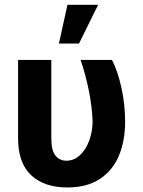

<svg xmlns="http://www.w3.org/2000/svg" viewBox="-20 -784 606 813"><path d="M197.3 -530.3V-196.3Q197.3 -147 214.8 -125.2Q232.4 -103.5 260.7 -103.5Q293.5 -103.5 318.6 -127Q343.8 -150.4 357.7 -188.5Q371.6 -226.6 372.1 -269.5Q370.1 -331.1 356.2 -400.1Q342.3 -469.2 321.3 -530.3H454.1Q478 -484.9 493.9 -413.6Q509.8 -342.3 509.8 -269.5Q509.8 -188.5 483.9 -125.7Q458 -63 403.3 -26.6Q348.6 9.8 265.6 9.8Q167.5 9.8 112.1 -42Q56.6 -93.8 56.6 -198.2V-530.3ZM265.6 -763.7H395.5L314.5 -599.6H229.5Z"/></svg>

Font: Pretendard Std
Style: Bold
Weight: 700
Designer: Base glyphs from Inter by Rasmus Andersson; Hangeul glyphs from Noto Sans CJK(Source Han Sans) by Jang Soo-young and Kan
Foundry: Kil Hyung-jin
Version: Version 1.309